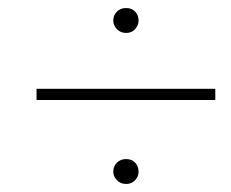

<svg xmlns="http://www.w3.org/2000/svg" viewBox="-20 -570 574 478"><path d="M294 -112Q280 -112 271 -121.5Q262 -131 262 -142Q262 -156 271 -165Q280 -174 294 -174Q308 -174 316.5 -165Q325 -156 325 -142Q325 -131 316.5 -121.5Q308 -112 294 -112ZM294 -488Q280 -488 271 -497.5Q262 -507 262 -519Q262 -532 271 -541Q280 -550 294 -550Q308 -550 316.5 -541Q325 -532 325 -519Q325 -507 316.5 -497.5Q308 -488 294 -488ZM71 -321V-349H516V-321Z"/></svg>

Font: Source Serif 4 ExtraLight
Style: Italic
Weight: 250
Italic angle: -12°
Designer: Frank Grießhammer
Foundry: Adobe Systems Incorporated
Version: Version 4.004;hotconv 1.0.116;makeotfexe 2.5.65601